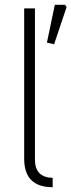

<svg xmlns="http://www.w3.org/2000/svg" viewBox="-20 -775 298 802"><path d="M81 -112V-740H126V-108Q126 -34 200 -32V7Q81 7 81 -112ZM176 -597 209 -755H252L258 -745L206 -590Z"/></svg>

Font: Oxanium ExtraLight ExtraLight
Style: Regular
Weight: 250
Version: Version 2.000